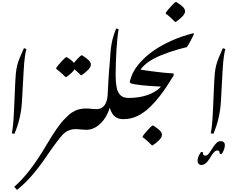

<svg xmlns="http://www.w3.org/2000/svg" viewBox="-20 -1393 2283 1853"><path d="M119 -101 94 -107Q99 -127 105 -179.5Q111 -232 115 -323L127 -594Q129 -646 133 -685Q137 -724 145.5 -759Q154 -794 170 -834Q186 -874 211 -928L235 -920Q228 -898 220.5 -847.5Q213 -797 208 -706L192 -414Q188 -336 169.5 -255.5Q151 -175 119 -101Z M144 440 117 410Q199 338 276 236.5Q353 135 429 5Q485 -90 530 -154Q575 -218 609 -250Q643 -287 675.5 -308Q708 -329 741 -337.5Q774 -346 808 -346Q822 -346 835 -332.5Q848 -319 848 -284Q848 -248 827.5 -216.5Q807 -185 775 -166Q743 -147 708 -147Q679 -147 653 -138Q627 -129 604 -111Q578 -90 537 -36Q496 18 436 105Q367 208 295.5 292Q224 376 144 440Z M612 -650Q591 -671 576 -684Q561 -697 549 -707.5Q537 -718 523 -728V-738Q530 -749 542.5 -764.5Q555 -780 570 -796Q585 -812 597.5 -824.5Q610 -837 616 -841H625Q651 -825 667.5 -811.5Q684 -798 693 -786Q706 -802 720 -817Q734 -832 746 -843.5Q758 -855 764 -859H773Q814 -833 835.5 -812.5Q857 -792 857 -769Q857 -746 831 -719.5Q805 -693 769 -668H760Q741 -687 726.5 -700Q712 -713 699 -724Q679 -690 620 -650Z M809 -141Q793 -141 773.5 -142.5Q754 -144 736 -145.5Q718 -147 708 -147Q692 -147 681 -163Q670 -179 670 -210Q670 -247 690.5 -278Q711 -309 742.5 -327.5Q774 -346 807 -346Q837 -346 859.5 -343Q882 -340 908 -340Q922 -340 934 -326Q946 -312 946 -277Q946 -240 925.5 -209Q905 -178 873.5 -159.5Q842 -141 809 -141Z M808 -140Q788 -140 779 -159.5Q770 -179 770 -203Q770 -241 790.5 -272Q811 -303 842.5 -321Q874 -339 907 -339Q1010 -339 1019 -478Q1022 -539 1025 -592Q1028 -645 1031 -690Q1036 -748 1040 -799.5Q1044 -851 1047 -896Q1051 -937 1057.5 -973Q1064 -1009 1075 -1044.5Q1086 -1080 1101 -1118L1125 -1112Q1118 -1072 1112.5 -1019Q1107 -966 1103.5 -906Q1100 -846 1098 -784Q1096 -722 1096 -664Q1096 -602 1105 -553Q1114 -504 1140.5 -476Q1167 -448 1219 -448Q1244 -448 1253.5 -428.5Q1263 -409 1263 -371Q1263 -326 1249.5 -297.5Q1236 -269 1214.5 -256Q1193 -243 1171 -243Q1133 -243 1106.5 -257Q1080 -271 1064 -296.5Q1048 -322 1039 -354Q1031 -325 1016 -294Q1001 -263 980 -235Q959 -207 932 -185Q907 -164 876 -152Q845 -140 808 -140Z M1446 10Q1425 -12 1410.5 -25Q1396 -38 1384 -48.5Q1372 -59 1357 -69V-78Q1364 -89 1376.5 -104.5Q1389 -120 1404 -136Q1419 -152 1431.5 -164.5Q1444 -177 1450 -181H1460Q1500 -155 1521.5 -134.5Q1543 -114 1543 -92Q1543 -69 1517.5 -42.5Q1492 -16 1454 10Z M1170 -243Q1150 -243 1138 -263.5Q1126 -284 1126 -329Q1126 -363 1134.5 -386Q1143 -409 1158 -422Q1171 -435 1186.5 -441.5Q1202 -448 1219 -448Q1294 -448 1354.5 -462Q1415 -476 1460.5 -501Q1506 -526 1534 -558Q1523 -558 1493 -559.5Q1463 -561 1424 -563.5Q1385 -566 1346.5 -570.5Q1308 -575 1278.5 -580Q1249 -585 1239 -591L1232 -604Q1242 -640 1252.5 -666Q1263 -692 1273 -708.5Q1283 -725 1292.5 -733Q1302 -741 1309 -741Q1315 -741 1323 -737.5Q1331 -734 1331 -726V-722Q1366 -716 1411.5 -709.5Q1457 -703 1499 -698.5Q1541 -694 1565 -691L1655 -684L1657 -667Q1624 -612 1591 -562Q1558 -512 1524 -468Q1480 -410 1426.5 -358.5Q1373 -307 1309.5 -275Q1246 -243 1170 -243Z M1669 -1182Q1647 -1204 1632.5 -1217.5Q1618 -1231 1606.5 -1241Q1595 -1251 1580 -1261V-1270Q1587 -1281 1599.5 -1296.5Q1612 -1312 1627 -1328Q1642 -1344 1654.5 -1356.5Q1667 -1369 1673 -1373H1683Q1726 -1346 1746 -1325.5Q1766 -1305 1766 -1283Q1766 -1261 1740.5 -1234.5Q1715 -1208 1677 -1182Z M1283 -674Q1279 -674 1273.5 -677Q1268 -680 1268 -687Q1268 -697 1278 -716Q1288 -735 1308.5 -761.5Q1329 -788 1360 -819Q1401 -861 1467.5 -907.5Q1534 -954 1629 -997.5Q1724 -1041 1846 -1073L1851 -1064Q1849 -1058 1840.5 -1040.5Q1832 -1023 1821 -1002Q1810 -981 1799.5 -963.5Q1789 -946 1783 -938Q1763 -933 1742.5 -928Q1722 -923 1702 -917Q1613 -892 1536.5 -860.5Q1460 -829 1411 -794Q1379 -771 1358.5 -749Q1338 -727 1328 -707Q1312 -674 1283 -674Z M1925 199Q1908 199 1897.5 188.5Q1887 178 1887 158Q1887 133 1898.5 109.5Q1910 86 1921 73L1940 77Q1937 92 1942.5 100.5Q1948 109 1961 109Q1972 109 1982.5 101.5Q1993 94 2006 74L2037 27Q2057 -3 2073.5 -17Q2090 -31 2111 -31Q2125 -31 2137.5 -22.5Q2150 -14 2150 10Q2150 30 2140 55.5Q2130 81 2117 95L2100 91Q2102 75 2095.5 67Q2089 59 2076 59Q2065 59 2054 68Q2043 77 2028 97Q2023 105 2017 114.5Q2011 124 2005 134Q1966 199 1925 199Z M2039 -101 2014 -107Q2019 -127 2025 -179.5Q2031 -232 2035 -323L2047 -594Q2049 -646 2053 -685Q2057 -724 2065.5 -759Q2074 -794 2090 -834Q2106 -874 2131 -928L2155 -920Q2148 -898 2140.5 -847.5Q2133 -797 2128 -706L2112 -414Q2108 -336 2089.5 -255.5Q2071 -175 2039 -101Z"/></svg>

Font: Noto Nastaliq Urdu SemiBold
Style: Regular
Weight: 600
Version: Version 3.007